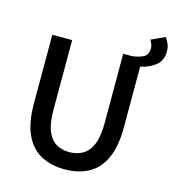

<svg xmlns="http://www.w3.org/2000/svg" viewBox="-118 -896 920 1009"><g transform="rotate(15 342.5 -392.0)"><path d="M324.7 12.2Q251.5 12.2 196.3 -17.1Q141.1 -46.4 110.6 -111.1Q80.1 -175.8 80.1 -282.7V-654.3H188V-275.9Q188 -202.6 205.3 -160.2Q222.7 -117.7 253.7 -99.6Q284.7 -81.5 324.7 -81.5Q365.7 -81.5 397.7 -99.6Q429.7 -117.7 447.8 -160.2Q465.8 -202.6 465.8 -275.9V-654.3H514.2Q549.8 -658.2 574.5 -670.9Q599.1 -683.6 599.1 -719.7Q599.1 -731.4 594.7 -742.4Q590.3 -753.4 584 -762.7L659.2 -797.4Q669.4 -783.7 677 -765.6Q684.6 -747.6 684.6 -726.6Q684.6 -674.8 650.6 -648.2Q616.7 -621.6 569.3 -611.8V-282.7Q569.3 -175.8 538.8 -111.1Q508.3 -46.4 453.4 -17.1Q398.4 12.2 324.7 12.2Z"/></g></svg>

Font: Varta Light
Style: Bold
Weight: 700
Version: Version 1.004